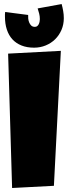

<svg xmlns="http://www.w3.org/2000/svg" viewBox="-20 -938 334 946"><path d="M279.8 -687.5 245.6 -22.5 39.6 -11.7 20 -673.8ZM294.4 -848.6Q294.4 -817.4 283 -790.8Q271.5 -764.2 251.7 -744.6Q231.9 -725.1 205.1 -714.1Q178.2 -703.1 147.9 -703.1Q112.8 -703.1 85.9 -713.9Q59.1 -724.6 41 -744.4Q22.9 -764.2 13.7 -792.5Q4.4 -820.8 4.4 -856.4Q4.4 -861.8 4.4 -867.7Q4.4 -873.5 5.4 -878.9L118.7 -864.3Q118.2 -856.4 119.1 -846.4Q120.1 -836.4 123.8 -827.4Q127.4 -818.4 134 -812Q140.6 -805.7 151.9 -805.7Q158.7 -805.7 163.3 -809.3Q168 -813 170.9 -818.8Q173.8 -824.7 175 -831.3Q176.3 -837.9 176.3 -843.8Q176.3 -857.9 173.1 -870.6Q169.9 -883.3 165.5 -896.5L283.7 -918Q288.1 -901.9 291.3 -884Q294.4 -866.2 294.4 -848.6Z"/></svg>

Font: Luckiest Guy RUS-BEL-UKR
Style: Regular
Weight: 400
Designer: Astigmatic (AOETI)
Foundry: Astigmatic (AOETI)
Version: Version 1.00 March 11, 2019, initial release